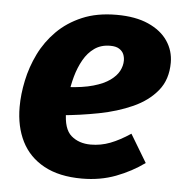

<svg xmlns="http://www.w3.org/2000/svg" viewBox="-45 -593 627 654"><g transform="rotate(5 268.0 -266.0)"><path d="M328.2 -548.8Q393.3 -548.8 437.1 -529.1Q481 -509.5 503.4 -476.4Q525.8 -443.3 525.8 -402.4Q525.8 -344.7 494.7 -306.6Q463.6 -268.4 411.8 -245.1Q360 -221.8 296.8 -209.6Q233.6 -197.4 169.8 -191.7L182 -289.1Q234.5 -291.8 270 -302Q305.4 -312.1 326.5 -327.3Q347.6 -342.5 356.8 -360.1Q366 -377.8 366 -395.5Q366 -407.2 361.7 -417.5Q357.3 -427.7 346.3 -434.8Q335.4 -441.9 315.5 -441.9Q284.3 -441.9 261.9 -426.2Q239.6 -410.5 224.8 -384.3Q210 -358.1 201.2 -326.7Q192.5 -295.2 188.8 -263.6Q185.1 -232 185.1 -205.9Q185.1 -146.2 211.4 -123.5Q237.7 -100.8 278.3 -100.8Q312.7 -100.8 344.7 -113.1Q376.8 -125.4 413.4 -149.8L470.6 -54.6Q427 -23 374 -2.9Q321 17.2 258.2 17.2Q180.5 17.2 128.7 -11.1Q76.9 -39.3 51.4 -90Q26 -140.6 26 -207.9Q26 -250.9 36 -298.2Q45.9 -345.5 67.7 -390.2Q89.5 -434.8 125.1 -470.5Q160.6 -506.1 210.8 -527.4Q261 -548.8 328.2 -548.8Z"/></g></svg>

Font: Fira Sans Variable
Style: Italic
Weight: 397
Italic angle: -8°
Designer: Carrois Corporate & Edenspiekermann AG
Foundry: Carrois Corporate GbR & Edenspiekermann AG
Version: Version 4.202